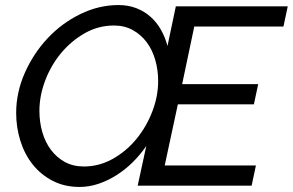

<svg xmlns="http://www.w3.org/2000/svg" viewBox="-20 -735 1159 760"><path d="M295 5Q235 5 188 -19.5Q141 -44 109 -84.5Q77 -125 60.5 -178Q44 -231 44 -288Q44 -369 78 -446Q112 -523 168 -583Q224 -643 297.5 -679Q371 -715 449 -715Q488 -715 520 -702.5Q552 -690 576.5 -668Q601 -646 617.5 -616.5Q634 -587 643 -553L676 -710H1119L1102 -630H749L701 -402H1002L985 -322H684L632 -80H993L976 0H525L559 -157Q535 -122 505 -92.5Q475 -63 441 -41.5Q407 -20 370 -7.5Q333 5 295 5ZM312 -76Q373 -76 427 -106.5Q481 -137 520.5 -185.5Q560 -234 583 -294Q606 -354 606 -414Q606 -458 594.5 -498Q583 -538 560.5 -568Q538 -598 505.5 -616Q473 -634 431 -634Q369 -634 315.5 -603.5Q262 -573 222 -525Q182 -477 159 -416.5Q136 -356 136 -296Q136 -252 147.5 -212Q159 -172 181.5 -142Q204 -112 236.5 -94Q269 -76 312 -76Z"/></svg>

Font: PTCRaleway Medium
Style: Italic
Weight: 500
Italic angle: -12°
Designer: Matt McInerney, Pablo Impallari, Rodrigo Fuenzalida
Foundry: Matt McInerney, Pablo Impallari, Rodrigo Fuenzalida
Version: Version 3.000g; ttfautohint (v1.5) -l 8 -r 28 -G 28 -x 14 -D